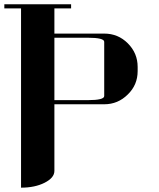

<svg xmlns="http://www.w3.org/2000/svg" viewBox="-20 -635 732 886"><path d="M0 -596.2V-615.2H308.1V-596.2H231V-480H460.9Q524.9 -480 569.8 -435.1Q615.2 -389.6 615.2 -326.2V-307.1Q615.2 -243.2 569.8 -199.2Q524.4 -153.8 460.9 -153.8H231V153.8Q231 185.5 185.5 208.5Q140.6 231 77.1 231V-596.2ZM231 -172.9H384.8Q460.9 -172.9 460.9 -191.9V-441.9Q460.9 -460.9 384.8 -460.9H231Z"/></svg>

Font: Hjet
Style: Regular
Weight: 400
Designer: T. Christopher White
Version: Version 1.2